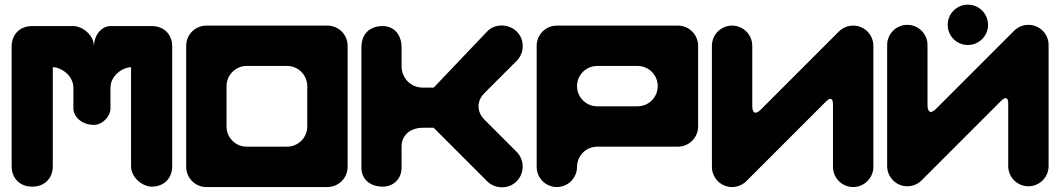

<svg xmlns="http://www.w3.org/2000/svg" viewBox="-20 -804 4555 825"><path d="M206.9 -515.1C242.3 -515.1 295.4 -479.7 295.4 -426.6V-338.2C295.4 -302.8 330.8 -267.4 383.8 -267.4C419.2 -267.4 454.6 -302.8 454.6 -338.2V-426.6C454.6 -479.7 507.7 -515.1 543.1 -515.1V-90.5C543.1 -37.4 596.2 -2 631.5 -2C684.6 -2 720 -37.4 720 -90.5V-603.5C720 -656.6 684.6 -692 631.5 -692H454.6C419.2 -692 383.8 -656.6 383.8 -603.5C383.8 -656.6 330.8 -692 295.4 -692H118.5C65.4 -692 30 -656.6 30 -603.5V-90.5C30 -37.4 65.4 -2 118.5 -2C171.5 -2 206.9 -37.4 206.9 -90.5Z M866.7 -0.3H1386.9C1434.8 -0.3 1473.7 -39.2 1473.7 -87V-607.3C1473.7 -655.2 1434.8 -694 1386.9 -694H866.7C818.8 -694 780 -655.2 780 -607.3V-87C780 -39.2 818.8 -0.3 866.7 -0.3ZM1300.2 -260.5C1300.2 -212.6 1261.4 -173.8 1213.5 -173.8H1040.1C992.2 -173.8 953.4 -212.6 953.4 -260.5V-433.9C953.4 -481.8 992.2 -520.6 1040.1 -520.6H1213.5C1261.4 -520.6 1300.2 -481.8 1300.2 -433.9Z M1705.5 -600C1705.5 -657.5 1671 -692 1625 -692C1567.5 -692 1533 -657.5 1533 -600V-82.5C1533 -36.5 1567.5 -2 1625 -2C1671 -2 1705.5 -36.5 1705.5 -82.5V-174.5C1705.5 -220.5 1740 -255 1797.5 -255H1843.5L2073.5 -25C2089.9 -8.6 2111.6 0 2133.5 0.8C2157.6 1.7 2181.9 -6.9 2200 -25C2234.5 -59.5 2234.5 -117 2200 -151.5L2062 -289.5C2027.5 -324 2027.5 -370 2062 -404.5L2200 -542.5C2234.5 -577 2235.1 -635.1 2200 -669C2182.7 -685.7 2159.2 -694.4 2136 -694.5C2112.9 -694.7 2090 -686.3 2073.5 -669L1843.5 -427.5H1797.5C1740 -427.5 1705.5 -473.5 1705.5 -519.5Z M2372.7 -694C2324.8 -694 2286 -655.2 2286 -607.3V-87C2286 -39.2 2324.8 -0.3 2372.7 -0.3C2420.6 -0.3 2459.4 -39.2 2459.4 -87C2459.4 -134.9 2498.2 -173.8 2546.1 -173.8H2892.9C2940.8 -173.8 2979.7 -212.6 2979.7 -260.5V-607.3C2979.7 -655.2 2940.8 -694 2892.9 -694ZM2546.1 -347.2C2498.2 -347.2 2459.4 -386 2459.4 -433.9C2459.4 -481.8 2498.2 -520.6 2546.1 -520.6H2719.5C2767.4 -520.6 2806.2 -481.8 2806.2 -433.9C2806.2 -386 2767.4 -347.2 2719.5 -347.2Z M3584.6 -668.6 3248 -332C3222.1 -307.1 3211.9 -323.7 3212.4 -351V-607.3C3212.4 -655.2 3173.6 -694 3125.7 -694C3077.8 -694 3039 -655.2 3039 -607.3V-87C3039 -39.2 3077.8 -0.3 3125.7 -0.3C3149.6 -0.3 3171.3 -10 3187 -25.7L3528.7 -367.4C3550.3 -388.5 3559.2 -379.7 3559.2 -355.6V-87C3559.2 -39.2 3598.1 -0.3 3645.9 -0.3C3693.8 -0.3 3732.7 -39.2 3732.7 -87V-607.3C3732.7 -655.2 3693.8 -694 3645.9 -694C3622 -694 3600.3 -684.3 3584.6 -668.6Z M4052.1 -697.3C4052.1 -649.4 4090.9 -610.6 4138.8 -610.6C4186.7 -610.6 4225.5 -649.4 4225.5 -697.3C4225.5 -745.2 4186.7 -784 4138.8 -784C4090.9 -784 4052.1 -745.2 4052.1 -697.3ZM4337.6 -671.9 4001 -335.3C3975.1 -310.4 3964.9 -327 3965.4 -354.3V-610.6C3965.4 -658.5 3926.6 -697.3 3878.7 -697.3C3830.8 -697.3 3792 -658.5 3792 -610.6V-90.3C3792 -42.5 3830.8 -3.6 3878.7 -3.6C3902.6 -3.6 3924.3 -13.3 3940 -29L4281.7 -370.7C4303.3 -391.8 4312.2 -383 4312.2 -358.9V-90.3C4312.2 -42.5 4351.1 -3.6 4398.9 -3.6C4446.8 -3.6 4485.7 -42.5 4485.7 -90.3V-610.6C4485.7 -658.5 4446.8 -697.3 4398.9 -697.3C4375 -697.3 4353.3 -687.6 4337.6 -671.9Z"/></svg>

Font: OpenLukyanov
Style: Regular
Weight: 400
Designer: Michail Lukyanov
Foundry: book-let.ru
Version: Version 2.1